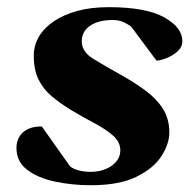

<svg xmlns="http://www.w3.org/2000/svg" viewBox="-20 -515 557 547"><path d="M239.3 12.7Q184.6 12.7 136 2.2Q87.4 -8.3 57.1 -31.5Q26.9 -54.7 26.9 -93.3Q26.9 -120.6 45.2 -137.7Q63.5 -154.8 99.1 -154.8L179.2 -41.5Q189 -33.2 205.1 -29.3Q221.2 -25.4 238.3 -25.4Q260.7 -25.4 280 -33Q299.3 -40.5 311 -54.4Q322.8 -68.4 322.8 -86.4Q322.8 -110.8 301.5 -129.2Q280.3 -147.5 248 -164.6Q215.8 -181.6 181.6 -202.1Q151.9 -220.2 127.9 -240.2Q104 -260.3 90.1 -287.8Q76.2 -315.4 76.2 -356Q76.2 -385.3 90.8 -410.4Q105.5 -435.5 133.3 -454.3Q161.1 -473.1 200.4 -483.9Q239.7 -494.6 289.1 -494.6Q395.5 -494.6 447.5 -465.8Q499.5 -437 499.5 -397.9Q499.5 -380.4 485.1 -367.9Q470.7 -355.5 453.1 -348.9Q435.5 -342.3 425.8 -342.3L353.5 -439.5Q341.8 -447.8 329.6 -452.9Q317.4 -458 300.3 -458Q272.5 -458 252.9 -450.2Q233.4 -442.4 223.1 -429Q212.9 -415.5 212.9 -397.5Q212.9 -367.7 245.4 -347.7Q277.8 -327.6 324.2 -301.8Q363.8 -279.8 395 -256.6Q426.3 -233.4 444.3 -204.8Q462.4 -176.3 462.4 -137.2Q462.4 -105.5 440.2 -70.6Q418 -35.6 368.9 -11.5Q319.8 12.7 239.3 12.7Z"/></svg>

Font: Gelasio
Style: Bold Italic
Weight: 700
Italic angle: -8.5°
Designer: Eben Sorkin
Foundry: Eben Sorkin
Version: Version 1.008